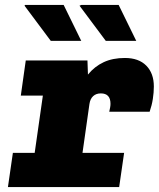

<svg xmlns="http://www.w3.org/2000/svg" viewBox="-20 -755 641 775"><path d="M12 0 32 -138H120L153 -369H64L84 -511H333L335 -454Q362 -487 398.5 -504Q435 -521 484 -521Q540 -521 570.5 -490Q601 -459 601 -406Q601 -382 597 -356Q593 -330 584 -304H421Q423 -313 424.5 -321Q426 -329 426 -336Q426 -378 387 -378Q368 -378 356 -367Q344 -356 341 -335L313 -138H481L461 0ZM407 -590 301 -732 308 -735H459L530 -590ZM185 -590 79 -732 81 -735H237L308 -590Z"/></svg>

Font: Chivo Mono Medium Black
Style: Italic
Weight: 900
Italic angle: -8.05°
Monospace: yes
Version: Version 1.008